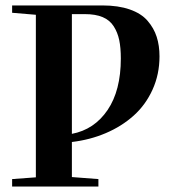

<svg xmlns="http://www.w3.org/2000/svg" viewBox="-20 -683 626 703"><path d="M24.4 0V-27.3L111.3 -33.7V-628.9L24.4 -636.2V-663.1H354.5Q413.1 -663.1 455.1 -648.4Q497.1 -633.8 520.3 -606.9Q543.5 -580.1 553.7 -548.1Q564 -516.1 564 -476.6Q564 -411.1 538.6 -355Q513.2 -298.8 469.2 -259.5Q425.3 -220.2 367.4 -195.6Q309.6 -170.9 243.2 -163.1V-34.7L340.3 -27.3V0ZM291 -631.3H243.2V-192.9Q325.2 -208.5 373.8 -280Q422.4 -351.6 422.4 -468.8Q422.4 -508.3 416.5 -536.4Q410.6 -564.5 396.2 -586.9Q381.8 -609.4 355.7 -620.4Q329.6 -631.3 291 -631.3Z"/></svg>

Font: Elstob SemiBold
Style: Regular
Weight: 600
Designer: Peter S. Baker
Version: Version 1.015